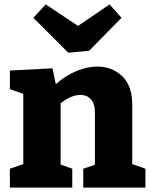

<svg xmlns="http://www.w3.org/2000/svg" viewBox="-20 -854 689 874"><path d="M25 0V-86L86 -107V-427L25 -448V-533L219 -543L234 -471Q280 -511 329 -531Q378 -551 423 -551Q490 -551 536 -507.5Q582 -464 582 -376V-107L642 -86V0H359V-86L412 -104V-341Q412 -383 393.5 -402.5Q375 -422 347 -422Q304 -422 256 -384V-105L309 -86V0ZM479 -834 533 -773 386 -623 291 -614 132 -773 188 -834 335 -736Z"/></svg>

Font: Bitter ExtraBold
Style: Regular
Weight: 800
Designer: Sol Matas, and Bitter project Authors
Foundry: Sol Matas
Version: Version 2.001